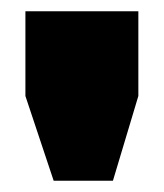

<svg xmlns="http://www.w3.org/2000/svg" viewBox="-20 -720 290 340"><path d="M25 -550 75 -400H180L225 -550V-700H25Z"/></svg>

Font: Millimetre
Style: Extrablack
Weight: 900
Designer: Jérémy Landes
Version: Version 1.0